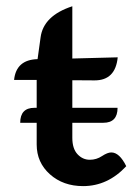

<svg xmlns="http://www.w3.org/2000/svg" viewBox="-20 -600 433 626"><path d="M251 6.8Q186 6.8 142.8 -31.7Q99.6 -70.3 99.6 -128.9V-339.4H25.9Q32.7 -405.3 102.5 -407.2L112.3 -478Q121.6 -548.8 215.8 -579.6V-409.2L363.8 -413.1Q356.4 -337.9 288.6 -337.9L215.8 -338.4V-150.9Q215.8 -115.2 232.7 -97.2Q249.5 -79.1 272.9 -79.1Q294.4 -79.1 312.5 -91.1Q330.6 -103 342.8 -103Q369.6 -103 391.6 -58.1Q331.1 6.8 251 6.8ZM316.9 -199.7H45.9Q45.9 -248.5 92.3 -248.5H363.3Q363.3 -199.7 316.9 -199.7Z"/></svg>

Font: ALMAS
Style: Bold
Weight: 700
Designer: ALMAS Font/ by Husham Jawad Kadhim, derived from the Bainsely font by/ Paul James MIller
Foundry: High-Logic / Made with FontCreator
Version: Version 1.411;September 19, 2021;FontCreator 14.0.0.2814 32-